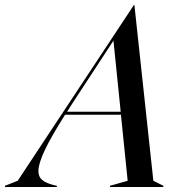

<svg xmlns="http://www.w3.org/2000/svg" viewBox="-102 -750 736 770"><path d="M435 -730H437L513 -25L553 -5V0H339V-5L410 -25L383 -290H159Q102 -200 77 -146.5Q52 -93 52 -64Q52 -41 67 -28.5Q82 -16 112 -8L126 -5V0H-82V-5L-31 -25ZM382 -302 353 -587 190 -338Q174 -314 167 -302Z"/></svg>

Font: Nyght Serif Italic
Style: Regular
Weight: 400
Italic angle: -16°
Designer: Maksym Kobuzan
Version: Version 0.410